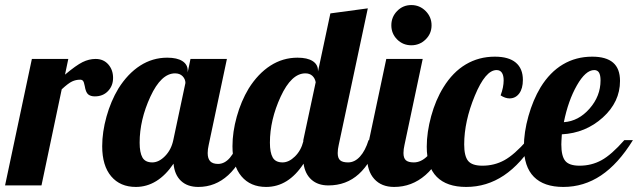

<svg xmlns="http://www.w3.org/2000/svg" viewBox="-58 -733 2522 759"><path d="M106 0H-38L68 -500H212L199 -438Q243 -475 268.5 -487.5Q294 -500 320 -500Q351 -500 370 -478.5Q389 -457 389 -425Q389 -394 369 -373Q349 -352 317 -352Q300 -352 290.5 -360Q281 -368 277 -393Q274 -409 270 -413.5Q266 -418 259 -418Q242 -418 227 -411Q212 -404 186 -380Z M684 -454V-447L695 -500H839L767 -160Q765 -151 764 -143.5Q763 -136 763 -128Q763 -106 773 -95.5Q783 -85 804 -85Q830 -85 851 -109.5Q872 -134 885 -179H927Q895 -87 844 -40.5Q793 6 726 6Q683 6 657.5 -18Q632 -42 628 -86Q597 -40 559.5 -17Q522 6 479 6Q417 6 381.5 -36Q346 -78 346 -155Q346 -211 363 -272Q380 -333 410 -383Q447 -442 496 -473.5Q545 -505 603 -505Q642 -505 663 -491.5Q684 -478 684 -454ZM675 -405Q675 -420 664 -431.5Q653 -443 634 -443Q579 -443 536.5 -351Q494 -259 494 -169Q494 -130 505 -110.5Q516 -91 544 -91Q570 -91 594.5 -116Q619 -141 627 -179Z M1009 -169Q1009 -130 1020 -110.5Q1031 -91 1059 -91Q1084 -91 1108 -114.5Q1132 -138 1141 -174V-179L1190 -408Q1187 -424 1176.5 -433.5Q1166 -443 1149 -443Q1094 -443 1051.5 -351Q1009 -259 1009 -169ZM1199 -454V-450L1248 -680L1396 -700L1281 -160Q1279 -151 1278 -143.5Q1277 -136 1277 -128Q1277 -108 1286.5 -99.5Q1296 -91 1318 -91Q1344 -91 1365 -114Q1386 -137 1399 -179H1441Q1410 -90 1360.5 -45Q1311 0 1240 0Q1199 0 1173.5 -22.5Q1148 -45 1142 -86Q1112 -40 1075 -17Q1038 6 994 6Q932 6 896.5 -36Q861 -78 861 -155Q861 -211 878 -272Q895 -333 925 -383Q962 -442 1011 -473.5Q1060 -505 1118 -505Q1157 -505 1178 -491.5Q1199 -478 1199 -454Z M1648 -633Q1648 -600 1624.5 -577Q1601 -554 1568 -554Q1535 -554 1512 -577Q1489 -600 1489 -633Q1489 -666 1512 -689.5Q1535 -713 1568 -713Q1601 -713 1624.5 -689.5Q1648 -666 1648 -633ZM1393 -114Q1393 -127 1395 -143.5Q1397 -160 1401 -179L1469 -500H1613L1541 -160Q1539 -151 1538 -143.5Q1537 -136 1537 -128Q1537 -108 1546.5 -99.5Q1556 -91 1578 -91Q1606 -91 1631 -115.5Q1656 -140 1668 -179H1710Q1678 -88 1624 -41Q1570 6 1500 6Q1450 6 1421.5 -25.5Q1393 -57 1393 -114Z M2009 -417Q2009 -383 1994.5 -363.5Q1980 -344 1956 -344Q1948 -344 1939 -347Q1930 -350 1921 -356Q1927 -372 1930 -387Q1933 -402 1933 -415Q1933 -435 1926 -445.5Q1919 -456 1905 -456Q1861 -456 1819 -354.5Q1777 -253 1777 -162Q1777 -116 1792.5 -97Q1808 -78 1849 -78Q1896 -78 1935.5 -99.5Q1975 -121 2026 -179H2060Q2002 -85 1934 -39.5Q1866 6 1785 6Q1708 6 1668.5 -34Q1629 -74 1629 -153Q1629 -210 1646.5 -274Q1664 -338 1695 -388Q1732 -448 1783.5 -478.5Q1835 -509 1898 -509Q1953 -509 1981 -485.5Q2009 -462 2009 -417Z M2393 -413Q2393 -330 2325 -268.5Q2257 -207 2163 -202Q2162 -185 2161.5 -176.5Q2161 -168 2161 -162Q2161 -116 2176.5 -97Q2192 -78 2233 -78Q2280 -78 2319.5 -99.5Q2359 -121 2410 -179H2444Q2386 -85 2318 -39.5Q2250 6 2169 6Q2092 6 2052.5 -34Q2013 -74 2013 -153Q2013 -210 2031 -274Q2049 -338 2079 -388Q2116 -448 2167.5 -478.5Q2219 -509 2283 -509Q2338 -509 2365.5 -485.5Q2393 -462 2393 -413ZM2291 -456Q2257 -456 2222.5 -395.5Q2188 -335 2171 -250Q2229 -254 2272.5 -303.5Q2316 -353 2316 -415Q2316 -436 2310 -446Q2304 -456 2291 -456Z"/></svg>

Font: Galada
Style: Regular
Weight: 400
Designer: Latin by Pablo Impallari, Bengali by Jeremie Hornus, Yoann Minet, and Juan Bruce
Foundry: black foundry
Version: Version 1.261;PS 1.261;hotconv 1.0.86;makeotf.lib2.5.63406